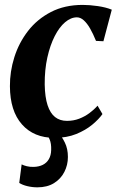

<svg xmlns="http://www.w3.org/2000/svg" viewBox="-20 -566 488 803"><path d="M208 10.5Q121.5 10.5 71.8 -45.8Q22 -102 21.5 -205Q21 -266.5 40 -326.8Q59 -387 97.2 -436.5Q135.5 -486 193 -515.8Q250.5 -545.5 326 -545.5Q355 -545.5 389.2 -540.5Q423.5 -535.5 447.5 -525.5L412.5 -393.5L381.5 -395Q369.5 -424.5 356.8 -446.8Q344 -469 330.2 -481.2Q316.5 -493.5 301.5 -493.5Q276.5 -493.5 252.2 -473Q228 -452.5 208.8 -414.8Q189.5 -377 178 -325.5Q166.5 -274 167 -212.5Q168 -159.5 179 -126Q190 -92.5 210.2 -76.5Q230.5 -60.5 260 -60.5Q287.5 -60.5 311 -69.5Q334.5 -78.5 353.8 -92.8Q373 -107 388 -124L408.5 -89Q393.5 -67.5 365.8 -44.5Q338 -21.5 298.8 -5.5Q259.5 10.5 208 10.5ZM136.5 217.5Q115 217.5 94.2 212.5Q73.5 207.5 60.5 199L70.5 121.5Q79 126 92.2 129.2Q105.5 132.5 121 132Q142.5 131.5 158.8 123.5Q175 115.5 184.2 99.8Q193.5 84 194 61.5Q195 34 187.5 17Q180 0 173 -12.5L203.5 -14.5L223 -12.5Q239 5 251.5 30.8Q264 56.5 264 90.5Q264 124 249.2 153Q234.5 182 206 199.8Q177.5 217.5 136.5 217.5Z"/></svg>

Font: Merriweather 72pt
Style: Bold Italic
Weight: 700
Italic angle: -7.8°
Version: Version 2.101